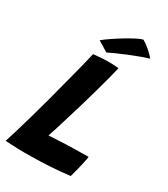

<svg xmlns="http://www.w3.org/2000/svg" viewBox="-211 -938 895 1024"><g transform="rotate(30 237.0 -425.5)"><path d="M-5.5 -10Q3.5 -37.5 17.8 -85Q32 -132.5 49 -192Q66 -251.5 83 -315Q99.5 -378.5 116 -441Q132.5 -503.5 146 -556.5Q159.5 -609.5 167 -643.5Q180 -645 207 -647.2Q234 -649.5 262.5 -649.5Q277 -649.5 296.2 -648.5Q315.5 -647.5 322 -646Q315.5 -617 304 -573.8Q292.5 -530.5 277.8 -478.2Q263 -426 246.5 -369.5Q230 -313 212.5 -258Q203 -226 194.2 -198Q185.5 -170 178 -149Q216.5 -151.5 257 -153.2Q297.5 -155 339 -156Q380.5 -157 420.5 -157Q419.5 -145.5 414 -120.8Q408.5 -96 401.8 -68.5Q395 -41 389 -21Q328.5 -13.5 269.5 -10Q210.5 -6.5 158.5 -6Q114 -5 71.5 -6.2Q29 -7.5 -5.5 -10ZM361 -845Q381 -833.5 398.2 -819Q415.5 -804.5 427.5 -792.2Q439.5 -780 442.5 -774.5Q422.5 -769 391.2 -757.5Q360 -746 326.5 -732.2Q293 -718.5 265.2 -706Q237.5 -693.5 224 -686.5L160.5 -725Q177.5 -739.5 205.8 -758.8Q234 -778 265 -796.8Q296 -815.5 322.2 -829Q348.5 -842.5 361 -845Z"/></g></svg>

Font: Grandstander Thin SemiBold
Style: Italic
Weight: 600
Italic angle: -15°
Version: Version 1.200